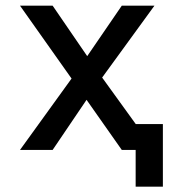

<svg xmlns="http://www.w3.org/2000/svg" viewBox="-20 -538 626 689"><path d="M466.8 131.8V-92.8H564.5V131.8ZM51.8 0 257.8 -285.2 417 -517.6H534.2L320.3 -223.6L168.9 0ZM417 0 259.8 -223.6 51.8 -517.6H168.9L328.1 -285.2L534.2 0Z"/></svg>

Font: Cascadia Code PL
Style: Regular
Weight: 400
Monospace: yes
Designer: Aaron Bell
Foundry: Saja Typeworks
Version: Version 2102.003